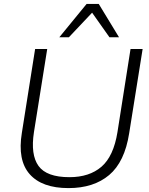

<svg xmlns="http://www.w3.org/2000/svg" viewBox="-20 -956 766 984"><path d="M331 8Q195 8 132 -63.5Q69 -135 92 -275L160 -705H222L154 -279Q136 -163 177.5 -105.5Q219 -48 336 -48Q438 -48 500 -101.5Q562 -155 582 -279L649 -705H711L642 -273Q619 -126 539.5 -59Q460 8 331 8ZM284 -765 424 -936H486L590 -765H541L452 -891L333 -765Z"/></svg>

Font: Mulish Light
Style: Italic
Weight: 300
Italic angle: -9°
Designer: Vernon Adams
Foundry: Vernon Adams
Version: Version 3.603; ttfautohint (v1.8.3)